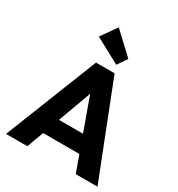

<svg xmlns="http://www.w3.org/2000/svg" viewBox="-224 -1126 1177 1270"><g transform="rotate(30 364.0 -491.5)"><path d="M15 0 294.5 -706H436.5L713.5 0H547.5L336 -586H393L178 0ZM174 -127.5V-255.5H558.5V-127.5ZM417.5 -760.5 224.5 -864.5 308.5 -983 467.5 -834Z"/></g></svg>

Font: Outfit Thin
Style: Regular
Weight: 100
Designer: Rodrigo Fuenzalida
Foundry: fragTYPE
Version: Version 1.100;gftools[0.9.27]